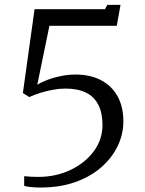

<svg xmlns="http://www.w3.org/2000/svg" viewBox="-20 -782 615 814"><path d="M82.5 -35Q96.5 -33.5 112.2 -32.8Q128 -32 141.5 -32Q217.5 -32 279.5 -61.8Q341.5 -91.5 378 -141.2Q414.5 -191 414.5 -252Q414.5 -303 397 -337.5Q379.5 -372 344.8 -389.2Q310 -406.5 257 -406.5Q232.5 -406.5 204.8 -401.5Q177 -396.5 150.5 -388.2Q124 -380 104 -370.5L77 -387.5L126.5 -743H425L435 -761.5H491L475 -672.5H189.5L138 -422.5Q156 -434 182.8 -444Q209.5 -454 240.2 -460Q271 -466 300 -466Q362.5 -466 408 -442.2Q453.5 -418.5 478.2 -374.2Q503 -330 503 -267Q503 -213 479 -163Q455 -113 409.8 -73.2Q364.5 -33.5 299.5 -10.2Q234.5 13 152 13Q141.5 13 129.8 12.5Q118 12 106 10.5Q94 9 82.5 6Z"/></svg>

Font: Merriweather 36pt Light
Style: Regular
Weight: 300
Designer: Eben Sorkin
Foundry: Eben Sorkin
Version: Version 2.100